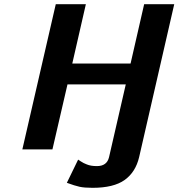

<svg xmlns="http://www.w3.org/2000/svg" viewBox="-20 -715 854 919"><path d="M87 0 247 -695H391L326 -411H605L670 -695H814L646 37Q629 109 576.5 146.5Q524 184 423 184Q384 184 361 179Q338 174 300 160L354 49Q357 51 366 57Q375 63 380.5 65.5Q386 68 395.5 72Q405 76 417 78Q429 80 444 80Q492 80 502 37L582 -311H303L231 0Z"/></svg>

Font: Coval
Style: ExtraBold Italic
Weight: 800
Foundry: Context Ltd
Version: Version 001.000